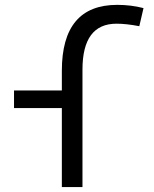

<svg xmlns="http://www.w3.org/2000/svg" viewBox="-20 -762 626 782"><path d="M231.9 0V-321.8H37.1V-393.6H231.9V-473.6Q231.9 -742.2 457.5 -742.2Q513.7 -742.2 564.5 -729L547.4 -655.3Q494.1 -665.5 454.6 -665.5Q315.9 -665.5 315.9 -478.5V0Z"/></svg>

Font: Cascadia Code PL SemiLight
Style: Regular
Weight: 350
Monospace: yes
Designer: Aaron Bell
Foundry: Saja Typeworks
Version: Version 2404.023; ttfautohint (v1.8.4)